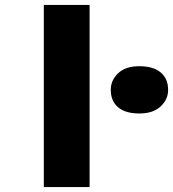

<svg xmlns="http://www.w3.org/2000/svg" viewBox="-20 -760 703 780"><path d="M158 0V-740H344V0ZM546 -299Q489 -299 459.5 -324.5Q430 -350 430 -395Q430 -434 460 -462.5Q490 -491 546 -491Q603 -491 633 -465.5Q663 -440 663 -395Q663 -356 632.5 -327.5Q602 -299 546 -299Z"/></svg>

Font: Lexend Mega ExtraBold
Style: Regular
Weight: 800
Designer: Bonnie Shaver-Troup, Thomas Jockin
Foundry: Lexend
Version: Version 1.007